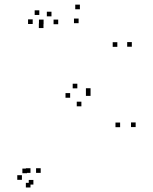

<svg xmlns="http://www.w3.org/2000/svg" viewBox="-20 -774 660 828"><path d="M565 -226V-246H545V-226ZM370.5 -373.5V-393.5H350.5V-373.5ZM370.5 -360.5V-380.5H350.5V-360.5ZM548.5 -572.5V-592.5H528.5V-572.5ZM324.5 -734V-754H304.5V-734ZM149.5 -709.5V-729.5H129.5V-709.5ZM121 -670.5V-690.5H101V-670.5ZM167.5 -653V-673H147.5V-653ZM319 -674V-694H299V-674ZM486 -572V-592H466V-572ZM313.5 -393V-413H293.5V-393ZM282.5 -352.5V-372.5H262.5V-352.5ZM331 -315.5V-335.5H311V-315.5ZM498 -225.5V-245.5H478V-225.5ZM111.5 -28.5V-48.5H91.5V-28.5ZM74.5 1.5V-18.5H54.5V1.5ZM111.5 34.5V14.5H91.5V34.5ZM155.5 -28.5V-48.5H135.5V-28.5ZM231 -669.5V-689.5H211V-669.5ZM202 -703.5V-723.5H182V-703.5ZM168 -669.5V-689.5H148V-669.5ZM96.5 -27V-47H76.5V-27ZM124 22V2H104V22Z"/></svg>

Font: Monaspace Radon Dots Var
Style: Regular
Weight: 400
Designer: Riley Cran and the Lettermatic Team
Version: Version 1.100 (Monaspace Radon Dots)